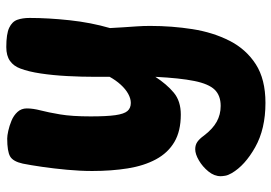

<svg xmlns="http://www.w3.org/2000/svg" viewBox="-150 -446 885 626"><g transform="rotate(-90 293.0 -132.5)"><path d="M73 -501Q80 -533 96.5 -542.5Q113 -552 155 -552Q164 -552 180 -548.5Q196 -545 213 -538Q230 -531 241.5 -518.5Q253 -506 253 -488Q253 -468 246.5 -443Q240 -418 233.5 -379.5Q227 -341 227 -280Q227 -228 231 -199.5Q235 -171 244.5 -160Q254 -149 271 -149Q285 -149 300.5 -157.5Q316 -166 330.5 -182Q345 -198 356 -218V-263Q356 -310 358.5 -356.5Q361 -403 367 -443Q373 -483 383 -509Q391 -531 408 -543Q425 -555 453 -555Q496 -555 516 -545.5Q536 -536 542 -519Q548 -502 548 -479Q548 -418 540.5 -348.5Q533 -279 515 -217Q516 -196 517.5 -174Q519 -152 520.5 -130Q522 -108 522 -86Q522 -15 511.5 52Q501 119 473.5 173Q446 227 397 258.5Q348 290 271 290Q186 290 126.5 256.5Q67 223 42 180Q35 168 33.5 158.5Q32 149 32 144Q32 123 47.5 104Q63 85 83.5 73Q104 61 120 61Q134 61 144 68Q154 75 164 89Q186 118 209.5 131Q233 144 261 144Q295 144 314 124.5Q333 105 342.5 58Q352 11 356 -69Q332 -32 304.5 -9Q277 14 233 14Q179 14 143.5 -7Q108 -28 87 -67Q66 -106 57.5 -159Q49 -212 49 -275Q49 -314 53 -357Q57 -400 62.5 -438Q68 -476 73 -501Z"/></g></svg>

Font: Playpen Sans ExtraBold
Style: Regular
Weight: 800
Designer: Laura Meseguer, Veronika Burian, José Scaglione
Foundry: TypeTogether
Version: Version 1.001